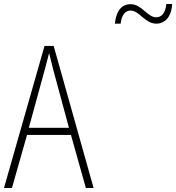

<svg xmlns="http://www.w3.org/2000/svg" viewBox="-20 -946 886 966"><path d="M558 -827H587C592 -874 613 -893 637 -893C681 -893 709 -827 766 -827C809 -827 843 -860 846 -926H817C812 -880 793 -859 766 -859C721 -859 694 -925 637 -925C593 -925 564 -892 558 -827ZM412 0H451L250 -715H204L0 0H40L116 -267H337ZM249 -591 327 -303H125L204 -591C212 -623 220 -649 227 -679C234 -649 242 -621 249 -591Z"/></svg>

Font: Noto Sans Thai Looped Condensed ExtraLight
Style: Regular
Weight: 200
Width: 3
Designer: Sasikarn Vongin, Ben Mitchell
Foundry: The Fontpad Ltd
Version: Version 1.001